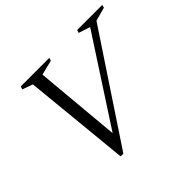

<svg xmlns="http://www.w3.org/2000/svg" viewBox="-156 -880 1095 1095"><g transform="rotate(-45 392.0 -332.5)"><path d="M184 -634 121 -657 126.5 -675H357L351.5 -657L262 -635L312.5 -76H283L646 -634.5L576.5 -657L581.5 -675H784.5L779.5 -657L697 -634.5L269.5 10H247.5Z"/></g></svg>

Font: Newsreader 24pt
Style: Italic
Weight: 400
Italic angle: -17°
Designer: Hugues Gentile
Foundry: Production Type
Version: Version 1.003